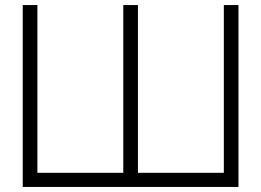

<svg xmlns="http://www.w3.org/2000/svg" viewBox="-20 -740 1034 760"><path d="M70 -720H128V-56H468V-720H526V-56H866V-720H924V0H70Z"/></svg>

Font: Vela Sans Light
Style: Regular
Weight: 300
Designer: Principal design: Mikhail Sharanda - project Manrope.
Design modification: Ravid Balaliev
Foundry: Mikhail Sharanda
Version: Version 1.001